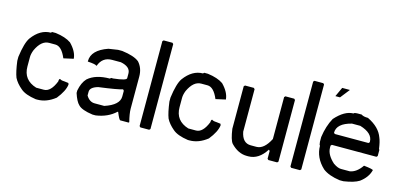

<svg xmlns="http://www.w3.org/2000/svg" viewBox="-63 -1029 2884 1399"><g transform="rotate(15 1379.0 -329.5)"><path d="M231.9 -504.9H260.3Q335.4 -495.1 377.4 -465.8Q431.2 -411.1 435.1 -357.4L360.8 -340.8Q326.7 -422.9 278.8 -422.9H231.9Q173.3 -422.9 135.3 -340.8Q123.5 -310.5 123.5 -287.1V-215.8Q123.5 -114.3 225.1 -83H282.7Q334.5 -83 368.7 -168.9Q368.7 -188.5 377.4 -189.5Q385.3 -181.6 411.6 -180.7L442.9 -176.8L446.8 -166Q440.9 -116.2 389.2 -51.8Q324.7 -1 256.3 -1H243.7Q162.6 -12.7 127.4 -43.9Q86.4 -78.1 67.9 -115.2Q52.2 -155.3 41.5 -236.3V-266.6Q56.2 -376 84.5 -416Q145 -498 225.1 -498Z M730.5 -503.9H761.7Q853.5 -492.2 891.6 -460.9Q929.7 -418.9 929.7 -355Q929.7 -353 929.7 -351.6V-114.3Q929.7 -77.1 945.3 -15.6L941.4 -11.7H878.9Q870.1 -11.7 847.7 -67.4H843.8Q785.2 -12.7 695.3 0H671.9Q587.9 -11.7 562.5 -40Q539.1 -61.5 519.5 -122.1V-140.6Q531.2 -202.1 562.5 -235.4Q620.1 -286.1 726.6 -286.1L734.4 -293H750Q847.7 -303.7 847.7 -321.3V-356.4Q847.7 -407.2 773.4 -421.9H707Q634.8 -421.9 609.4 -351.6H605.5Q599.6 -360.4 539.1 -364.3V-368.2Q539.1 -451.2 660.2 -493.2ZM601.6 -153.3V-125Q626.5 -83 666 -83Q667 -83 668 -83H738.3Q847.7 -119.1 847.7 -183.6V-226.6L839.8 -235.4Q806.6 -223.6 660.2 -204.1Q601.6 -187.5 601.6 -153.3Z M1033.2 -656.2H1099.6L1107.4 -648.4V-7.8L1099.6 0H1033.2L1025.4 -7.8V-648.4Z M1379.4 -504.9H1407.7Q1482.9 -495.1 1524.9 -465.8Q1578.6 -411.1 1582.5 -357.4L1508.3 -340.8Q1474.1 -422.9 1426.3 -422.9H1379.4Q1320.8 -422.9 1282.7 -340.8Q1271 -310.5 1271 -287.1V-215.8Q1271 -114.3 1372.6 -83H1430.2Q1481.9 -83 1516.1 -168.9Q1516.1 -188.5 1524.9 -189.5Q1532.7 -181.6 1559.1 -180.7L1590.3 -176.8L1594.2 -166Q1588.4 -116.2 1536.6 -51.8Q1472.2 -1 1403.8 -1H1391.1Q1310.1 -12.7 1274.9 -43.9Q1233.9 -78.1 1215.3 -115.2Q1199.7 -155.3 1189 -236.3V-266.6Q1203.6 -376 1231.9 -416Q1292.5 -498 1372.6 -498Z M1690.9 -492.2H1757.3L1765.1 -484.4V-164.1Q1780.8 -82 1843.3 -82H1886.2Q1943.8 -82 1987.8 -168V-484.4L1995.6 -492.2H2062L2069.8 -484.4V-19.5L2062 -11.7H1995.6L1987.8 -19.5V-78.1L1980 -85.9Q1925.3 0 1847.2 0H1835.4Q1770 0 1714.4 -58.6Q1694.8 -82 1683.1 -164.1V-484.4Z M2170.9 -656.2H2237.3L2245.1 -648.4V-7.8L2237.3 0H2170.9L2163.1 -7.8V-648.4Z M2535.2 -507.8H2566.4Q2582 -496.1 2617.2 -496.1Q2709 -452.1 2734.4 -378.9Q2746.1 -352.5 2753.9 -296.9L2757.8 -293V-246.1L2750 -238.3H2414.1L2406.2 -230.5V-214.8Q2406.2 -162.1 2464.8 -109.4Q2499 -85.9 2523.4 -85.9H2589.8Q2639.6 -93.8 2679.7 -152.3Q2750 -144.5 2750 -136.7Q2735.4 -80.1 2679.7 -39.1Q2642.6 -15.6 2563.5 -3.9H2535.2Q2451.2 -15.6 2406.2 -50.8Q2332 -120.1 2332 -210.9Q2326.2 -210.9 2324.2 -238.3V-273.4Q2335.9 -358.4 2371.1 -421.9Q2440.4 -500 2507.8 -500Q2507.8 -506.8 2535.2 -507.8ZM2406.2 -328.1 2414.1 -320.3H2668L2675.8 -328.1V-332Q2675.8 -396.5 2578.1 -425.8H2515.6Q2406.2 -398.4 2406.2 -328.1ZM2437.5 -658.7 2381.8 -587.9H2346.7L2379.4 -658.7Z"/></g></svg>

Font: LaylaThuluth
Style: Regular
Weight: 400
Version: Version 2.0